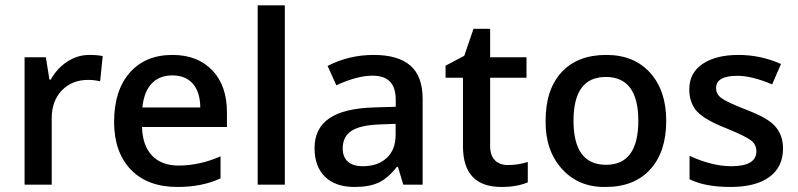

<svg xmlns="http://www.w3.org/2000/svg" viewBox="-20 -704 3043 732"><path d="M173.3 -400.4Q198.2 -444.3 237.1 -469.5Q275.9 -494.6 320.3 -494.6Q351.6 -494.6 371.6 -490.2L361.8 -394Q338.9 -399.4 315.9 -399.4Q254.4 -399.4 215.3 -358.9Q177.2 -318.4 177.2 -253.9V0H73.7V-485.8H154.8L168.5 -400.4Z M820.8 -23.9Q750.5 8.8 656.2 8.8Q543 8.8 479 -57.1Q415 -124 415 -239.3Q415 -358.4 474.1 -426.3Q533.7 -494.6 637.2 -494.6Q733.4 -494.6 789.1 -436Q845.2 -378.4 845.2 -275.4V-219.7H521.5Q523.4 -148.9 559.6 -110.8Q595.7 -72.8 661.1 -72.8Q740.7 -72.8 820.8 -107.9ZM743.7 -294.4Q742.7 -354 714.8 -385.3Q687 -416.5 637.2 -416.5Q587.4 -416.5 558.1 -385.3Q528.8 -354 522.9 -294.4Z M1065.9 -683.6V0H962.4V-683.6Z M1286.6 -138.2Q1286.6 -105.5 1306.2 -87.9Q1325.7 -70.3 1363.8 -70.3Q1419.9 -70.3 1454.1 -101.6Q1488.3 -132.8 1488.3 -189.9V-231.9L1425.8 -229.5Q1352.5 -226.6 1319.6 -204.8Q1286.6 -183.1 1286.6 -138.2ZM1591.3 0H1517.6L1497.1 -67.9H1493.2Q1458 -23.4 1422.4 -7.3Q1387.2 8.8 1331.1 8.8Q1259.3 8.8 1219.2 -30Q1179.2 -68.8 1179.2 -139.2Q1179.2 -214.4 1235.1 -252.7Q1291 -291 1405.3 -294.4L1488.8 -296.9V-322.8Q1488.8 -369.6 1467 -392.6Q1445.3 -415.5 1399.9 -415.5Q1341.8 -415.5 1262.2 -378.9L1229 -452.6Q1310.1 -494.6 1404.3 -494.6Q1498 -494.6 1544.7 -453.9Q1591.3 -413.1 1591.3 -327.1Z M1848.6 -147.5Q1848.6 -111.3 1866.9 -93Q1885.3 -74.7 1916.5 -74.7Q1954.1 -74.7 1992.2 -86.4V-8.8Q1950.7 8.8 1892.1 8.8Q1745.1 8.8 1745.1 -146V-407.7H1678.7V-453.6L1750 -491.2L1785.2 -594.2H1848.6V-485.8H1987.3V-407.7H1848.6Z M2458.5 -426.8Q2520 -358.4 2520 -243.7Q2520 -125 2459 -58.1Q2397.9 8.8 2289.1 8.8Q2186.5 10.7 2122.6 -59.8Q2058.6 -130.4 2060.1 -243.7Q2060.1 -362.8 2120.6 -428.2Q2181.2 -494.6 2291.5 -494.6Q2397 -494.6 2458.5 -426.8ZM2289.6 -410.6Q2166.5 -410.6 2166.5 -243.7Q2166.5 -75.7 2290.5 -75.7Q2413.6 -75.7 2413.6 -243.7Q2413.6 -410.6 2289.6 -410.6Z M2911.6 -243.2Q2965.3 -206.1 2965.3 -138.2Q2965.3 -67.4 2913.3 -29.3Q2861.3 8.8 2764.6 8.8Q2668.5 8.8 2608.9 -20.5V-109.9Q2694.8 -70.3 2768.6 -70.3Q2863.8 -70.3 2863.8 -127.9Q2863.3 -154.3 2841.3 -170.2Q2819.3 -186 2751.5 -213.9Q2667.5 -246.6 2637.7 -278.8Q2607.9 -311.5 2607.9 -363.3Q2607.9 -425.8 2658.2 -460Q2709 -494.6 2795.4 -494.6Q2879.9 -494.6 2957.5 -460L2923.8 -382.3Q2846.2 -415 2791.5 -415Q2710 -415 2710 -368.2Q2710 -344.7 2731 -329.6Q2752.4 -314 2824.2 -286.1Q2885.7 -262.2 2911.6 -243.2Z"/></svg>

Font: Khula Semibold
Style: Regular
Weight: 600
Designer: Erin McLaughlin, Steve Matteson
Version: Version 1.000;PS 1.0;hotconv 1.0.72;makeotf.lib2.5.5900